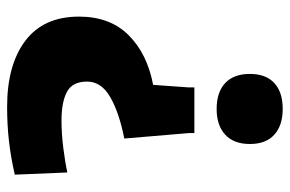

<svg xmlns="http://www.w3.org/2000/svg" viewBox="-154 -432 795 526"><g transform="rotate(90 243.0 -169.5)"><path d="M345 -291 360 -113Q289 -99 246.5 -74.5Q204 -50 204 -11Q204 29 232 44Q260 59 311 59Q347 59 386.5 54Q426 49 453 43L459 187Q411 198 366.5 203Q322 208 273 208Q158 208 92 158Q26 108 26 11Q26 -74 77 -125Q128 -176 213 -192L220 -290V-305H345ZM279 -547Q324 -547 349.5 -524Q375 -501 375 -457Q375 -413 349.5 -389.5Q324 -366 279 -366Q233 -366 208 -389.5Q183 -413 183 -457Q183 -501 208 -524Q233 -547 279 -547Z"/></g></svg>

Font: Encode Sans Normal
Style: ExtraBold
Weight: 800
Designer: Pablo Impallari, Andres Torresi
Foundry: Pablo Impallari, Andres Torresi
Version: Version 1.000; ttfautohint (v1.00) -l 8 -r 50 -G 200 -x 14 -